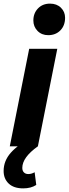

<svg xmlns="http://www.w3.org/2000/svg" viewBox="-35 -807 379 1059"><path d="M126 -538H281L174 0H19ZM149 -694Q149 -734 174.5 -760.5Q200 -787 241 -787Q278 -787 301 -764.5Q324 -742 324 -709Q324 -666 298 -639.5Q272 -613 231 -613Q195 -613 172 -636.5Q149 -660 149 -694ZM-15 136Q-15 80 25 35Q65 -10 133 -42L174 0Q88 61 88 119Q88 135 97 144Q106 153 121 153Q139 153 156 143L165 213Q136 232 93 232Q41 232 13 205.5Q-15 179 -15 136Z"/></svg>

Font: Idrija
Style: Bold Italic
Weight: 700
Italic angle: -11.3°
Designer: Julieta Ulanovsky
Foundry: Julieta Ulanovsky
Version: Version 7.200